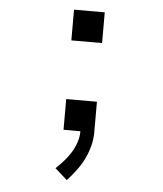

<svg xmlns="http://www.w3.org/2000/svg" viewBox="-53 -566 705 828"><g transform="rotate(5 300.0 -152.5)"><path d="M234 -387V-520H367V-387ZM267 215 214 168Q232 151 248.5 132.5Q265 114 278 93Q291 72 299 48.5Q307 25 307 0H234V-133H367V0Q367 30 359 60Q351 90 337.5 117Q324 144 305.5 168.5Q287 193 267 215Z"/></g></svg>

Font: Nova
Style: Regular
Weight: 400
Monospace: yes
Designer: Belleve Invis
Foundry: Belleve Invis
Version: Version 24.1.4; ttfautohint (v1.8.4)